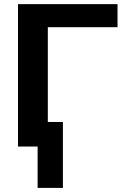

<svg xmlns="http://www.w3.org/2000/svg" viewBox="-20 -708 607 927"><path d="M547.4 -688V-576.7H210.9V-119.1H283.7V199.2H161.6V-0.5H66.9V-688Z"/></svg>

Font: Arial
Style: Bold
Weight: 700
Designer: Steve Matteson
Foundry: Ascender Corporation
Version: Version 2.00.3